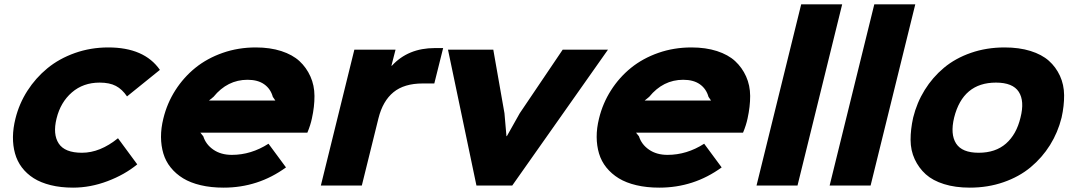

<svg xmlns="http://www.w3.org/2000/svg" viewBox="-20 -860 4977 890"><path d="M526.9 -219.2 616.2 -98.1Q558.1 -50.3 478.5 -20.3Q398.9 9.8 318.8 9.8Q261.7 9.8 215.3 -1.7Q168.9 -13.2 136.2 -33.9Q103.5 -54.7 81.5 -83.7Q59.6 -112.8 49.6 -148.7Q39.6 -184.6 40 -225.3Q40.5 -266.1 51.8 -311Q68.8 -379.4 106.9 -439Q145 -498.5 199.7 -543.5Q254.4 -588.4 327.4 -614.3Q400.4 -640.1 481.9 -640.1Q648.9 -640.1 721.2 -536.1L568.8 -413.1Q546.4 -446.3 517.1 -461.7Q487.8 -477.1 441.9 -477.1Q365.7 -477.1 313.2 -431.6Q260.7 -386.2 242.2 -311Q224.1 -237.8 252.2 -194.8Q280.3 -151.9 359.9 -151.9Q443.8 -151.9 526.9 -219.2Z M948.7 -394H1256.3L1244.6 -411.1Q1234.4 -448.2 1204.8 -469.2Q1175.3 -490.2 1127.4 -490.2Q1034.2 -490.2 969.7 -411.1ZM1425.8 -311Q1419.4 -280.3 1404.8 -245.1H908.7L922.4 -228Q934.1 -190.4 969 -166.3Q1003.9 -142.1 1054.7 -142.1Q1144 -142.1 1224.6 -193.8L1305.7 -84Q1176.8 9.8 1016.6 9.8Q958 9.8 910.4 -1.5Q862.8 -12.7 828.9 -33.4Q794.9 -54.2 771.5 -83.3Q748 -112.3 737.3 -148.2Q726.6 -184.1 726.3 -225.1Q726.1 -266.1 737.3 -311Q754.4 -381.3 792.7 -441.4Q831.1 -501.5 885.7 -545.7Q940.4 -589.8 1012.5 -615Q1084.5 -640.1 1165.5 -640.1Q1231.9 -640.1 1283.9 -623.3Q1335.9 -606.4 1368.2 -576.7Q1400.4 -546.9 1418.9 -505.6Q1437.5 -464.4 1437.7 -415.3Q1438 -366.2 1425.8 -311Z M2034.2 -637.2 1993.2 -473.1H1939.5Q1853.5 -473.1 1804 -432.6Q1754.4 -392.1 1734.4 -312L1657.2 0H1467.3L1622.6 -629.9H1813.5L1794.4 -555.2H1796.4Q1871.6 -637.2 1995.6 -637.2Z M2588.4 -629.9H2798.3L2354.5 0H2188.5L2056.6 -629.9H2266.6L2318.4 -335L2327.6 -229H2329.6L2389.2 -335Z M2968.3 -394H3275.9L3264.2 -411.1Q3253.9 -448.2 3224.4 -469.2Q3194.8 -490.2 3147 -490.2Q3053.7 -490.2 2989.3 -411.1ZM3445.3 -311Q3439 -280.3 3424.3 -245.1H2928.2L2941.9 -228Q2953.6 -190.4 2988.5 -166.3Q3023.4 -142.1 3074.2 -142.1Q3163.6 -142.1 3244.1 -193.8L3325.2 -84Q3196.3 9.8 3036.1 9.8Q2977.5 9.8 2929.9 -1.5Q2882.3 -12.7 2848.4 -33.4Q2814.5 -54.2 2791 -83.3Q2767.6 -112.3 2756.8 -148.2Q2746.1 -184.1 2745.8 -225.1Q2745.6 -266.1 2756.8 -311Q2773.9 -381.3 2812.3 -441.4Q2850.6 -501.5 2905.3 -545.7Q2960 -589.8 3032 -615Q3104 -640.1 3185.1 -640.1Q3251.5 -640.1 3303.5 -623.3Q3355.5 -606.4 3387.7 -576.7Q3419.9 -546.9 3438.5 -505.6Q3457 -464.4 3457.3 -415.3Q3457.5 -366.2 3445.3 -311Z M3883.8 -839.8 3676.8 0H3486.8L3693.8 -839.8Z M4222.7 -839.8 4015.6 0H3825.7L4032.7 -839.8Z M4710.4 -314.9Q4730 -391.6 4702.4 -434.3Q4674.8 -477.1 4596.7 -477.1Q4443.4 -477.1 4402.8 -314.9Q4384.3 -237.8 4411.9 -194.8Q4439.5 -151.9 4516.6 -151.9Q4594.7 -151.9 4643.3 -194.6Q4691.9 -237.3 4710.4 -314.9ZM4900.9 -314.9Q4883.8 -246.1 4847.2 -187.5Q4810.5 -128.9 4757.3 -84.7Q4704.1 -40.5 4631.6 -15.4Q4559.1 9.8 4475.6 9.8Q4408.2 9.8 4356 -6.6Q4303.7 -22.9 4271.2 -52.2Q4238.8 -81.5 4220 -122.1Q4201.2 -162.6 4200.9 -211.2Q4200.7 -259.8 4212.9 -314.9Q4230 -384.3 4266.4 -442.9Q4302.7 -501.5 4355.5 -545.7Q4408.2 -589.8 4480.7 -615Q4553.2 -640.1 4636.7 -640.1Q4704.1 -640.1 4756.6 -623.8Q4809.1 -607.4 4841.8 -578.4Q4874.5 -549.3 4893.3 -508.5Q4912.1 -467.8 4912.6 -418.9Q4913.1 -370.1 4900.9 -314.9Z"/></svg>

Font: Sinkin Sans 800 Black Italic
Style: Regular
Weight: 900
Italic angle: -112°
Designer: Keith Bates
Foundry: K-Type
Version: Sinkin Sans (version 1.0)  by Keith Bates   •   © 2014   www